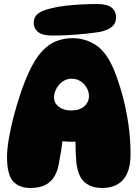

<svg xmlns="http://www.w3.org/2000/svg" viewBox="-20 -929 685 956"><path d="M132 7Q75 7 45 -26.5Q15 -60 15 -147Q15 -184 23.5 -235.5Q32 -287 47 -345Q62 -403 81.5 -461.5Q101 -520 124 -570Q155 -637 189 -673.5Q223 -710 261 -724.5Q299 -739 341 -739Q406 -739 459.5 -703Q513 -667 550 -575Q571 -523 589.5 -455.5Q608 -388 619 -313Q630 -238 630 -163Q630 -75 593 -34Q556 7 489 7Q433 7 400 -23Q367 -53 360 -123Q356 -168 356 -216Q356 -264 360 -309L423 -234Q398 -226 360 -224Q322 -222 281.5 -226Q241 -230 206 -241L294 -307Q295 -258 289 -211Q283 -164 275 -126Q269 -82 252 -52.5Q235 -23 205.5 -8Q176 7 132 7ZM335 -379Q376 -379 399.5 -399.5Q423 -420 423 -452Q423 -466 417 -481Q411 -496 400 -508.5Q389 -521 373 -529Q357 -537 337 -537Q317 -537 301 -528.5Q285 -520 273.5 -506.5Q262 -493 255.5 -476.5Q249 -460 249 -444Q249 -416 272.5 -397.5Q296 -379 335 -379ZM239 -752Q192 -752 170 -769.5Q148 -787 148 -816Q148 -844 168.5 -860.5Q189 -877 236 -888Q268 -896 307.5 -900.5Q347 -905 387.5 -907Q428 -909 462 -909Q514 -909 536 -891Q558 -873 558 -842Q558 -813 537 -795.5Q516 -778 477 -770Q445 -765 401 -760.5Q357 -756 314 -754Q271 -752 239 -752Z"/></svg>

Font: DynaPuff
Style: Bold
Weight: 700
Designer: Toshi Omagari, Jennifer Daniel
Foundry: Google Fonts
Version: Version 2.000